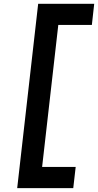

<svg xmlns="http://www.w3.org/2000/svg" viewBox="-20 -802 509 997"><path d="M178.2 -782.2H469.2L457 -672.4H282.7L198.7 64.9H373L360.4 174.8H69.3Z"/></svg>

Font: Proza Libre
Style: Bold Italic
Weight: 700
Designer: Jasper de Waard
Foundry: Jasper de Waard
Version: Version 1.000; ttfautohint (v1.4.1.8-43bc)